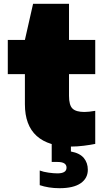

<svg xmlns="http://www.w3.org/2000/svg" viewBox="-20 -760 552 1010"><path d="M355 11Q235 11 173 -44.8Q111 -100.5 111 -212V-370H21V-550H111L154 -740H343V-550H481V-370H343V-256Q343 -206.5 361.5 -188.8Q380 -171 424 -171Q446.5 -171 481 -177V-3Q456.5 2 421.5 6.5Q386.5 11 355 11ZM293 230Q264 230 237.5 225.8Q211 221.5 189 214V137Q208.5 144.5 235.5 148.2Q262.5 152 282 152Q330 152 330 122Q330 92 283 92H252V-10H353V37Q399.5 45.5 420.8 71Q442 96.5 442 133Q442 178 404.2 204Q366.5 230 293 230Z"/></svg>

Font: Encode Sans Expanded Expanded Black
Style: Regular
Weight: 900
Width: 7
Designer: Multiple Designers
Foundry: Impallari Type
Version: Version 3.000; ttfautohint (v1.8.3) -l 8 -r 50 -G 200 -x 14 